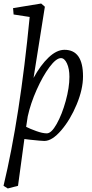

<svg xmlns="http://www.w3.org/2000/svg" viewBox="-29 -790 519 1087"><path d="M139 -694 48 -708 45 -744 204 -770 225 -752 161 -349Q201 -422 246.5 -465Q292 -508 336 -508Q441 -508 441 -358Q441 -285 405 -198.5Q369 -112 317.5 -52Q266 8 222 8Q206 8 141 1L109 -3L73 262L15 277L-9 262Q84 -126 139 -694ZM236 -35Q262 -35 292 -88.5Q322 -142 343 -218Q364 -294 364 -355Q364 -401 350 -431Q336 -461 316 -461Q289 -461 251 -410Q213 -359 178.5 -281.5Q144 -204 128 -131L119 -72Q140 -61 176 -48Q212 -35 236 -35Z"/></svg>

Font: Andada Pro
Style: Italic
Weight: 400
Italic angle: -7°
Designer: Carolina Giovagnoli
Foundry: Huerta Tipografica
Version: Version 3.005; ttfautohint (v1.8.4)